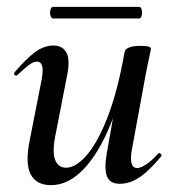

<svg xmlns="http://www.w3.org/2000/svg" viewBox="-20 -528 512 561"><path d="M129 13Q86 13 69.5 -19Q53 -51 67 -119L102 -297Q107 -327 102.5 -337.5Q98 -348 88 -348Q77 -348 63 -337Q49 -326 31 -309Q27 -305 23 -309Q19 -313 23 -317Q55 -355 81.5 -375Q108 -395 136 -395Q164 -395 175 -372.5Q186 -350 174 -297L143 -138Q132 -87 140.5 -62.5Q149 -38 173 -38Q203 -38 235.5 -77Q268 -116 296.5 -191.5Q325 -267 344 -376L360 -375Q340 -257 305 -169.5Q270 -82 225 -34.5Q180 13 129 13ZM330 9Q301 9 292.5 -13Q284 -35 292 -80L344 -376Q348 -394 391 -394Q409 -394 415 -391.5Q421 -389 421 -387Q421 -383 416 -360.5Q411 -338 406 -312L365 -89Q356 -37 381 -37Q391 -37 407 -47.5Q423 -58 442 -79Q445 -83 449.5 -78.5Q454 -74 450 -70Q415 -28 387 -9.5Q359 9 330 9ZM135 -474Q130 -474 127.5 -482.5Q125 -491 127.5 -499.5Q130 -508 135 -508H386Q392 -508 394 -499.5Q396 -491 394 -482.5Q392 -474 386 -474Z"/></svg>

Font: Cormorant SemiBold
Style: Italic
Weight: 600
Italic angle: -10°
Designer: Christian Thalmann (Catharsis Fonts)
Foundry: Catharsis Fonts
Version: Version 4.000